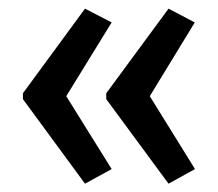

<svg xmlns="http://www.w3.org/2000/svg" viewBox="-20 -493 511 450"><path d="M33.7 -274.4 179.2 -472.7 241.7 -440.4 135.3 -267.6 241.7 -96.7 179.2 -62.5 33.7 -260.7ZM229 -274.4 375 -472.7 436.5 -440.4 331.1 -267.6 437 -96.7 375 -62.5 229 -260.7Z"/></svg>

Font: Open Sans Condensed Medium
Style: Regular
Weight: 500
Width: 3
Designer: Monotype Design Team
Foundry: Monotype Imaging Inc.
Version: Version 3.000